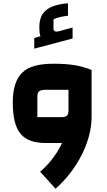

<svg xmlns="http://www.w3.org/2000/svg" viewBox="-20 -873 656 1172"><path d="M260 0Q207 0 168.5 -13.5Q130 -27 105.5 -56.5Q81 -86 69.5 -133.5Q58 -181 58 -248Q58 -311 72.5 -356.5Q87 -402 116 -430Q145 -458 192.5 -471Q240 -484 306 -484Q380 -484 433.5 -475.5Q487 -467 539 -446V-158L462 0ZM319 279 225 175Q263 143 295 102.5Q327 62 350 17.5Q373 -27 385.5 -71.5Q398 -116 398 -158H539Q539 -102 523 -42.5Q507 17 478 74Q449 131 408.5 183.5Q368 236 319 279ZM208 -158H357Q380 -158 389 -167Q398 -176 398 -199V-325H264Q231 -325 219.5 -316.5Q208 -308 208 -283ZM189 -576V-641L227 -652Q223 -663 221.5 -676Q220 -689 220 -706Q220 -759 241.5 -789.5Q263 -820 303 -834.5Q343 -849 395 -853V-777Q370 -774 349.5 -769.5Q329 -765 307 -756L306 -703Q306 -687 314.5 -682.5Q323 -678 343 -683L423 -705V-638Z"/></svg>

Font: Changa
Style: Bold
Weight: 700
Designer: Eduardo Rodriguez Tunni
Foundry: Eduardo Rodriguez Tunni
Version: Version 3.002; ttfautohint (v1.8.2)